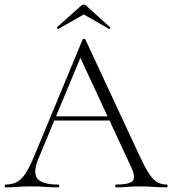

<svg xmlns="http://www.w3.org/2000/svg" viewBox="-22 -805 740 825"><path d="M200 -287 209 -305H468L475 -287ZM694 -12Q698 -12 698 -6Q698 0 694 0Q666 0 636.5 -2Q607 -4 580 -4Q549 -4 526.5 -2Q504 0 477 0Q473 0 473 -6Q473 -12 477 -12Q533 -12 547.5 -27Q562 -42 543 -84L317 -570L336 -587L143 -123Q118 -62 139 -37Q160 -12 228 -12Q233 -12 233 -6Q233 0 228 0Q198 0 173 -2Q148 -4 110 -4Q75 -4 53.5 -2Q32 0 2 0Q-2 0 -2 -6Q-2 -12 2 -12Q29 -12 49 -22Q69 -32 86.5 -58Q104 -84 124 -132L333 -635Q335 -638 339.5 -638Q344 -638 345 -635L577 -137Q600 -87 618 -59.5Q636 -32 654 -22Q672 -12 694 -12ZM223 -688 326 -780Q331 -785 338 -785Q345 -785 349 -780L451 -688Q454 -687 451 -683.5Q448 -680 446 -681L338 -743L229 -681Q228 -680 224.5 -683.5Q221 -687 223 -688Z"/></svg>

Font: Cormorant Infant Light
Style: Regular
Weight: 300
Designer: Christian Thalmann (Catharsis Fonts)
Foundry: Catharsis Fonts
Version: Version 4.001